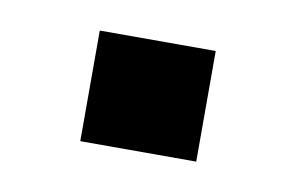

<svg xmlns="http://www.w3.org/2000/svg" viewBox="-33 -180 349 227"><g transform="rotate(10 142.0 -66.5)"><path d="M72.4 0V-132.8H211.6V0Z"/></g></svg>

Font: Riot Sans
Style: Regular
Weight: 400
Designer: Rasmus Andersson
Foundry: rsms
Version: Version 3.005